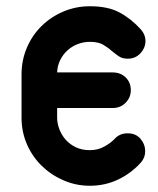

<svg xmlns="http://www.w3.org/2000/svg" viewBox="-20 -586 506 615"><path d="M347 -141Q363 -159 389 -159Q415 -159 430 -141.5Q445 -124 445 -101Q445 -81 431 -65Q399 -30 357.5 -10.5Q316 9 268 9Q223 9 183 -8.5Q143 -26 113 -55.5Q83 -85 66 -124.5Q49 -164 49 -209V-348Q49 -393 66 -433Q83 -473 113 -502.5Q143 -532 183 -549Q223 -566 268 -566Q325 -566 362 -546.5Q399 -527 431 -492Q446 -475 446 -455Q446 -433 430 -415.5Q414 -398 389 -398Q372 -398 361 -405.5Q350 -413 339 -422Q327 -433 311 -442.5Q295 -452 268 -452Q248 -452 229.5 -445Q211 -438 196.5 -425Q182 -412 173 -394Q164 -376 163 -354H341Q366 -354 382.5 -338Q399 -322 399 -297Q399 -274 382.5 -257Q366 -240 341 -240H163V-209Q163 -191 170 -172.5Q177 -154 190 -139Q203 -124 222.5 -114.5Q242 -105 268 -105Q294 -105 315 -117Q336 -129 347 -141Z"/></svg>

Font: VDS
Style: Bold
Weight: 700
Designer: artmaker
Foundry: artmaker
Version: Version 1.000 2009 initial release